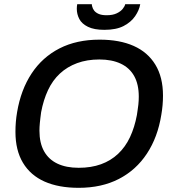

<svg xmlns="http://www.w3.org/2000/svg" viewBox="-20 -888 825 920"><path d="M357 12Q261 12 193.5 -18Q126 -48 90 -108Q54 -168 54 -256Q54 -281 56 -304.5Q58 -328 62 -351Q80 -458 131.5 -536Q183 -614 265 -656Q347 -698 457 -698Q553 -698 620.5 -668Q688 -638 724.5 -578Q761 -518 761 -430Q761 -407 759 -384Q757 -361 753 -338Q736 -231 684 -152Q632 -73 549.5 -30.5Q467 12 357 12ZM357 -84Q417 -84 464 -101Q511 -118 546 -151Q581 -184 603 -231Q625 -278 636 -337Q638 -352 640 -364.5Q642 -377 643 -387Q644 -397 644.5 -406.5Q645 -416 645 -425Q645 -484 623 -523.5Q601 -563 558.5 -583Q516 -603 456 -603Q397 -603 349.5 -585.5Q302 -568 267 -535.5Q232 -503 210 -456Q188 -409 177 -350Q175 -335 173.5 -322.5Q172 -310 171 -299.5Q170 -289 169.5 -280Q169 -271 169 -262Q169 -203 191 -163.5Q213 -124 255 -104Q297 -84 357 -84ZM480 -745Q431 -745 401.5 -759.5Q372 -774 360 -797Q348 -820 348 -846Q348 -851 348.5 -857Q349 -863 350 -868H420Q420 -865 420.5 -862Q421 -859 422 -856Q424 -847 431 -837.5Q438 -828 452.5 -821.5Q467 -815 491 -815Q520 -815 539 -824Q558 -833 568 -845.5Q578 -858 580 -868H652Q647 -839 627.5 -810.5Q608 -782 572.5 -763.5Q537 -745 480 -745Z"/></svg>

Font: Archivo SemiBold Medium
Style: Italic
Weight: 500
Italic angle: -10°
Version: Version 2.001